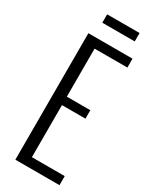

<svg xmlns="http://www.w3.org/2000/svg" viewBox="-248 -1046 885 1104"><g transform="rotate(30 194.0 -494.0)"><path d="M325.2 -932.1H109.9V-987.8H325.2ZM363.8 0H70.8V-839.8H363.8V-780.8H146V-461.9H301.8V-405.8H146V-60.1H363.8Z"/></g></svg>

Font: VL Oswald
Style: Light
Weight: 300
Designer: vernon adams
Foundry: vernon adams
Version: Version ; ttfautohint (v0.92.18-e454-dirty) -l 8 -r 50 -G 20